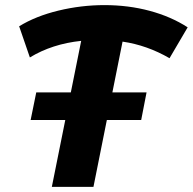

<svg xmlns="http://www.w3.org/2000/svg" viewBox="-20 -732 755 752"><path d="M644 -504Q556 -555 460 -569L346 0H183L298 -572Q184 -560 97 -507L55 -629Q120 -669 209 -690.5Q298 -712 389 -712Q483 -712 566.5 -689.5Q650 -667 715 -625ZM122 -370H554L533 -262H100Z"/></svg>

Font: Montserrat Alternates
Style: Bold Italic
Weight: 700
Italic angle: -11.3°
Designer: Julieta Ulanovsky
Foundry: Julieta Ulanovsky
Version: Version 7.200